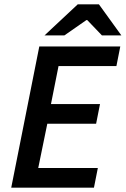

<svg xmlns="http://www.w3.org/2000/svg" viewBox="-20 -869 582 889"><path d="M32 0 162 -654H537L519 -563H251L216 -387H443L425 -296H199L157 -91H433L415 0ZM186 -705 340 -849H438L542 -705H452L384 -776H380L278 -705Z"/></svg>

Font: Source Sans 3 ExtraLight SemiBold
Style: Italic
Weight: 600
Italic angle: -11°
Version: Version 3.052;hotconv 1.1.0;makeotfexe 2.6.0